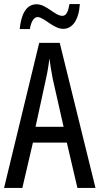

<svg xmlns="http://www.w3.org/2000/svg" viewBox="-20 -925 490 945"><path d="M77 -782H127C133 -819 147 -841 165 -841C196 -841 243 -783 291 -783C336 -783 368 -826 373 -905H322C316 -870 307 -847 287 -847C250 -847 209 -904 160 -904C104 -904 83 -845 77 -782ZM361 0H450L274 -714H173L0 0H90L142 -223H309ZM240 -535 293 -301H155L206 -536C214 -571 220 -607 223 -638C227 -607 233 -572 240 -535Z"/></svg>

Font: Noto Sans Lao Looped ExtraCondensed
Style: Regular
Weight: 400
Width: 2
Designer: Mark Frömberg, Ben Mitchell
Foundry: The Fontpad Ltd
Version: Version 1.002